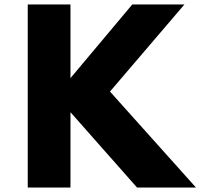

<svg xmlns="http://www.w3.org/2000/svg" viewBox="-20 -845 903 865"><path d="M105 0H297.5V-339.5L597.5 0H863L475.5 -432.5L811 -825H576L297.5 -493V-825H105Z"/></svg>

Font: Spartan ExtraBold
Style: Regular
Weight: 800
Designer: Matt Bailey, Mirko Velimirovic
Foundry: Matt Bailey
Version: Version 1.003; ttfautohint (v1.8.3)